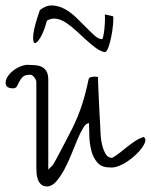

<svg xmlns="http://www.w3.org/2000/svg" viewBox="-29 -669 542 690"><path d="M80.1 -400.4Q60.5 -400.4 52.7 -392.6Q44.9 -384.8 40.5 -376Q36.1 -367.2 32.2 -359.4Q28.3 -351.6 17.6 -351.6Q5.9 -351.6 -1.5 -356Q-8.8 -360.4 -8.8 -373Q-7.8 -385.7 1 -397.5Q9.8 -409.2 22.9 -418.5Q36.1 -427.7 50.8 -432.6Q65.4 -437.5 80.1 -435.5Q93.8 -435.5 105.5 -433.6Q117.2 -431.6 126 -425.8Q134.8 -419.9 139.6 -409.7Q144.5 -399.4 144.5 -382.8V-59.6L161.1 -76.2Q162.1 -77.1 170.4 -92.3Q178.7 -107.4 189.5 -127.9Q200.2 -148.4 211.4 -169.9Q222.7 -191.4 229.5 -205.1Q252 -250 265.6 -292.5Q279.3 -335 289.1 -382.8Q291 -390.6 298.3 -392.1Q305.7 -393.6 310.5 -393.6Q311.5 -393.6 316.4 -393.1Q321.3 -392.6 323.2 -392.6Q323.2 -384.8 323.7 -369.1Q324.2 -353.5 325.2 -334Q326.2 -314.5 327.1 -293.5Q328.1 -272.5 329.1 -252.9Q330.1 -233.4 331.1 -218.3Q332 -203.1 332 -195.3Q332 -189.5 333.5 -174.3Q335 -159.2 339.4 -143.1Q343.8 -127 351.6 -114.3Q359.4 -101.6 374 -101.6Q387.7 -109.4 401.4 -120.1Q415 -130.9 429.2 -142.1Q443.4 -153.3 457.5 -162.6Q471.7 -171.9 487.3 -176.8Q495.1 -171.9 493.2 -162.1Q491.2 -152.3 482.4 -139.6Q473.6 -127 460 -113.8Q446.3 -100.6 429.7 -89.4Q413.1 -78.1 396 -71.8Q378.9 -65.4 364.3 -67.4Q335.9 -67.4 320.8 -85Q305.7 -102.5 299.3 -127.4Q293 -152.3 292 -179.7Q291 -207 291 -226.6Q280.3 -226.6 270 -209.5Q259.8 -192.4 249 -167Q238.3 -141.6 226.6 -112.3Q214.8 -83 201.2 -58.1Q187.5 -33.2 172.4 -16.1Q157.2 1 139.6 1Q127 1 119.1 -5.9Q111.3 -12.7 107.4 -23.4Q103.5 -34.2 102.5 -45.9Q101.6 -57.6 101.6 -68.4V-375Q101.6 -377.9 99.6 -382.3Q97.7 -386.7 94.7 -390.6Q91.8 -394.5 87.9 -397.5Q84 -400.4 80.1 -400.4ZM377.9 -610.4Q378.9 -598.6 377 -578.1Q375 -557.6 370.6 -536.1Q366.2 -514.6 360.4 -498.5Q354.5 -482.4 347.7 -481.4Q332 -484.4 314.9 -497.1Q297.9 -509.8 280.3 -525.9Q262.7 -542 244.6 -558.6Q226.6 -575.2 209 -586.9Q191.4 -598.6 173.8 -601.6Q156.2 -604.5 139.6 -594.7Q128.9 -554.7 115.7 -533.2Q102.5 -511.7 95.2 -514.6Q87.9 -517.6 90.8 -545.9Q93.8 -574.2 114.3 -632.8Q136.7 -650.4 159.2 -649.4Q181.6 -648.4 202.6 -637.2Q223.6 -626 242.7 -607.9Q261.7 -589.8 278.8 -572.3Q295.9 -554.7 310.5 -541.5Q325.2 -528.3 337.9 -528.3Q339.8 -528.3 342.3 -539.6Q344.7 -550.8 346.2 -565.4Q347.7 -580.1 348.1 -594.7Q348.6 -609.4 347.7 -617.2Z"/></svg>

Font: Zeyada
Style: Regular
Weight: 400
Version: Version 1.002 2010